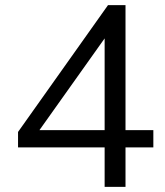

<svg xmlns="http://www.w3.org/2000/svg" viewBox="-20 -725 640 745"><path d="M386 0H467V-153H575V-220H467V-705H399L50 -213V-153H386ZM386 -220H133L386 -576Z"/></svg>

Font: Poppy and Pepper
Style: Regular
Weight: 400
Designer: Thy Ha
Foundry: Thy Ha
Version: Version 0.001;Glyphs 3.2 (3227)